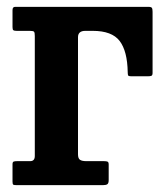

<svg xmlns="http://www.w3.org/2000/svg" viewBox="-20 -540 478 560"><path d="M67 -450H28.5Q21.5 -450 19 -451.8Q16.5 -453.5 16.5 -461V-510.5Q16.5 -520 24 -520H413Q421 -520 423 -517Q425 -514 425 -505.5V-327.5Q425 -320.5 421.8 -319Q418.5 -317.5 411 -317.5H362.5Q355 -317.5 353.8 -320Q352.5 -322.5 352.5 -329.5Q351.5 -391 329 -420.5Q306.5 -450 250.5 -450H229Q207.5 -450 207.5 -431.5V-90Q207.5 -78 213.2 -74Q219 -70 231.5 -70H283Q290.5 -70 293.8 -68.5Q297 -67 297 -60V-15Q297 -5.5 293.2 -2.8Q289.5 0 280.5 0H29Q21.5 0 19 -1.2Q16.5 -2.5 16.5 -10V-61Q16.5 -67.5 20 -68.8Q23.5 -70 30 -70H68Q81.5 -70 81.5 -85V-435Q81.5 -445 79.2 -447.5Q77 -450 67 -450Z"/></svg>

Font: Besley* Narrow Semi
Style: Regular
Weight: 600
Width: 4
Designer: Owen Earl
Foundry: indestructible type*
Version: Version 3.000; ttfautohint (v1.8.3)